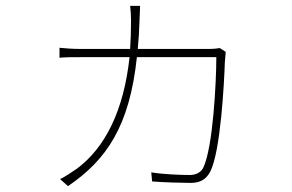

<svg xmlns="http://www.w3.org/2000/svg" viewBox="-20 -591 996 655"><path d="M183 -394C205 -396 223 -396 257 -396H422C402 -213 339 -88 243 -16C227 -5 202 12 185 20L212 44C344 -46 422 -161 447 -396H718C718 -315 707 -87 673 -18C663 0 645 6 627 6C598 6 539 4 496 -3L499 28C535 31 601 33 630 33C663 33 683 21 697 -5C733 -74 745 -314 747 -378C748 -389 749 -401 750 -414L730 -427C722 -426 712 -424 691 -424H450C453 -455 455 -488 456 -523C457 -542 457 -552 458 -571H424C426 -553 427 -539 427 -520C427 -487 426 -455 424 -424H256C227 -424 204 -426 183 -428Z"/></svg>

Font: Kinto Sans Thin
Style: Regular
Weight: 100
Designer: Authors: Ryoko NISHIZUKA  (kana & ideographs); Paul D. Hunt (Latin, Greek & Cyrillic); Wenlong ZHANG  (bopomofo); Sandol
Foundry: Adobe Systems Incorporated, ookami Inc.
Version: Version 0.001